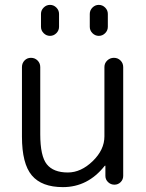

<svg xmlns="http://www.w3.org/2000/svg" viewBox="-20 -757 600 787"><path d="M238 10Q151 10 110.5 -38Q70 -86 70 -197V-482Q70 -498 80.5 -509Q91 -520 107 -520Q123 -520 134 -509Q145 -498 145 -482V-207Q145 -117 172 -83.5Q199 -50 258 -50Q312 -50 360 -96.5Q408 -143 408 -198V-482Q408 -498 419.5 -509Q431 -520 447 -520Q463 -520 474 -509Q485 -498 485 -482V-36Q485 -21 474.5 -10.5Q464 0 449 0Q434 0 423 -10.5Q412 -21 412 -36V-77Q412 -78 411 -78Q410 -78 409 -77Q340 10 238 10ZM348 -700Q348 -715 359 -726Q370 -737 385 -737Q400 -737 411 -726Q422 -715 422 -700V-647Q422 -632 411 -621Q400 -610 385 -610Q370 -610 359 -621Q348 -632 348 -647ZM148 -700Q148 -715 159 -726Q170 -737 185 -737Q200 -737 211 -726Q222 -715 222 -700V-647Q222 -632 211 -621Q200 -610 185 -610Q170 -610 159 -621Q148 -632 148 -647Z"/></svg>

Font: Rounded Mplus 1c
Style: Regular
Weight: 400
Version: Version 1.059.20150529